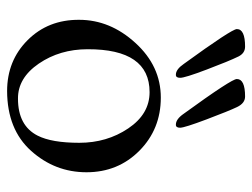

<svg xmlns="http://www.w3.org/2000/svg" viewBox="-104 -585 703 535"><g transform="rotate(90 247.5 -317.5)"><path d="M249 -648.9Q267.6 -648.9 278.3 -626.5Q289.1 -604 312.5 -542Q335.9 -480 335.9 -467.8Q335.9 -455.6 327.1 -456.1Q312 -456.1 296.9 -478Q199.7 -611.8 200.2 -626Q200.2 -648.9 249 -648.9ZM61 -626Q61 -648.9 109.9 -648.9Q127.9 -648.9 137.2 -630.9Q150.4 -604 173.8 -542Q197.3 -480 196.8 -467.8Q196.8 -455.6 188 -456.1Q173.3 -456.1 158.2 -478Q61 -611.8 61 -626ZM233.9 14.2Q148.9 14.2 91.8 -43Q34.7 -100.1 35.2 -186.5Q35.2 -272.9 99.6 -343.3Q164.1 -414.1 252 -414.1Q339.8 -414.1 399.9 -354.5Q460 -294.9 460 -207Q460 -119.1 400.4 -52.7Q340.8 13.7 233.9 14.2ZM236.8 -382.8Q116.7 -382.8 117.2 -210Q117.2 -132.8 157.2 -74.2Q197.3 -15.6 254.9 -16.1Q330.1 -16.1 357.9 -70.8Q377.9 -109.9 377.9 -187Q377.9 -263.7 337.9 -323.2Q297.9 -382.8 236.8 -382.8Z"/></g></svg>

Font: EBGaramond
Style: Regular
Weight: 400
Version: Version 000.012g